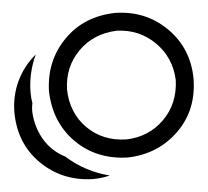

<svg xmlns="http://www.w3.org/2000/svg" viewBox="-44 -673 688 635"><g transform="rotate(-5 300.0 -355.5)"><path d="M361 -626Q257 -624 190 -556Q123 -488 120 -387Q123 -283 190 -216Q257 -149 361 -146Q462 -149 530.5 -216Q599 -283 600 -387Q599 -488 530.5 -556Q462 -624 361 -626ZM361 -567Q436 -564 487 -513Q538 -462 541 -387Q538 -309 487 -258.5Q436 -208 361 -206Q283 -208 232.5 -258.5Q182 -309 180 -387Q182 -462 232.5 -513Q283 -564 361 -567ZM87 -512Q45 -477 22.5 -429Q0 -381 0 -326Q1 -223 69.5 -155.5Q138 -88 239 -85Q269 -85 296 -92Q216 -112 155 -167Q110 -190 85.5 -232.5Q61 -275 59 -326Q59 -339 62 -353Q59 -369 59 -387Q59 -451 87 -512Z"/></g></svg>

Font: SauceCodePro Nerd Font Mono
Style: Regular
Weight: 500
Monospace: yes
Designer: Paul D. Hunt, Teo Tuominen
Foundry: Adobe Systems Incorporated
Version: Version 2.030;PS 1.000;hotconv 16.6.51;makeotf.lib2.5.65220;